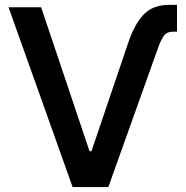

<svg xmlns="http://www.w3.org/2000/svg" viewBox="-20 -757 751 777"><path d="M496.6 -577.1Q522.5 -656.7 560.1 -697Q597.7 -737.3 664.6 -737.3H696.3V-628.9H682.1Q655.3 -628.9 643.3 -612.3Q631.3 -595.7 619.6 -563L418.5 0H273.9L14.6 -727.5H146.5L342.3 -145H350.1Z"/></svg>

Font: Inter Cardless Tabular Medium
Style: Regular
Weight: 500
Designer: Rasmus Andersson
Foundry: rsms
Version: Version 4.000;git-4fc901f